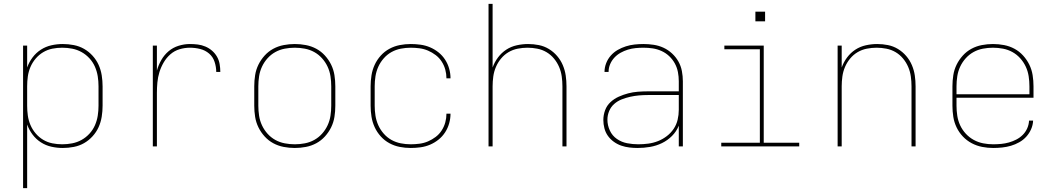

<svg xmlns="http://www.w3.org/2000/svg" viewBox="-20 -755 5440 990"><path d="M99 215V-520H120V-407Q130 -435 148 -459Q166 -483 191 -499Q216 -515 245 -521.5Q274 -528 304 -528Q332 -528 360.5 -522.5Q389 -517 413.5 -503Q438 -489 457.5 -467.5Q477 -446 488.5 -420.5Q500 -395 504.5 -366.5Q509 -338 509 -310V-210Q509 -182 504.5 -153.5Q500 -125 488.5 -99.5Q477 -74 457.5 -52.5Q438 -31 413.5 -17Q389 -3 360.5 2.5Q332 8 304 8Q274 8 245 1.5Q216 -5 191 -21Q166 -37 148 -61Q130 -85 120 -113V215ZM301 -11Q327 -11 352.5 -16Q378 -21 400.5 -33.5Q423 -46 441 -65.5Q459 -85 469.5 -109Q480 -133 484 -158.5Q488 -184 488 -210V-310Q488 -336 484 -361.5Q480 -387 469.5 -411Q459 -435 441 -454.5Q423 -474 400.5 -486.5Q378 -499 352.5 -504Q327 -509 301 -509Q275 -509 250 -504Q225 -499 203 -486Q181 -473 164 -453Q147 -433 137 -409.5Q127 -386 123.5 -361Q120 -336 120 -310V-210Q120 -184 123.5 -159Q127 -134 137 -110.5Q147 -87 164 -67Q181 -47 203 -34Q225 -21 250 -16Q275 -11 301 -11Z M768 0V-520H789V-391Q797 -420 812 -446Q827 -472 849.5 -491Q872 -510 901 -519Q930 -528 959 -528Q980 -528 1000 -525.5Q1020 -523 1039 -515Q1058 -507 1073.5 -493.5Q1089 -480 1099 -462.5Q1109 -445 1112.5 -424.5Q1116 -404 1116 -384H1095Q1095 -410 1086.5 -436Q1078 -462 1058 -479Q1038 -496 1012 -502.5Q986 -509 959 -509Q932 -509 905.5 -501Q879 -493 858.5 -475Q838 -457 824 -433Q810 -409 802 -383Q794 -357 791.5 -330Q789 -303 789 -276V0Z M1500 8Q1471 8 1442.5 2.5Q1414 -3 1389 -16.5Q1364 -30 1344.5 -51.5Q1325 -73 1312.5 -98.5Q1300 -124 1295.5 -152.5Q1291 -181 1291 -210V-310Q1291 -339 1295.5 -367.5Q1300 -396 1312.5 -421.5Q1325 -447 1344.5 -468.5Q1364 -490 1389 -503.5Q1414 -517 1442.5 -522.5Q1471 -528 1500 -528Q1529 -528 1557.5 -522.5Q1586 -517 1611 -503.5Q1636 -490 1655.5 -468.5Q1675 -447 1687.5 -421.5Q1700 -396 1704.5 -367.5Q1709 -339 1709 -310V-210Q1709 -181 1704.5 -152.5Q1700 -124 1687.5 -98.5Q1675 -73 1655.5 -51.5Q1636 -30 1611 -16.5Q1586 -3 1557.5 2.5Q1529 8 1500 8ZM1500 -11Q1526 -11 1552 -16Q1578 -21 1600.5 -33.5Q1623 -46 1640.5 -65.5Q1658 -85 1669 -108.5Q1680 -132 1684 -158Q1688 -184 1688 -210V-310Q1688 -336 1684 -362Q1680 -388 1669 -411.5Q1658 -435 1640.5 -454.5Q1623 -474 1600.5 -486.5Q1578 -499 1552 -504Q1526 -509 1500 -509Q1474 -509 1448 -504Q1422 -499 1399.5 -486.5Q1377 -474 1359.5 -454.5Q1342 -435 1331 -411.5Q1320 -388 1316 -362Q1312 -336 1312 -310V-210Q1312 -184 1316 -158Q1320 -132 1331 -108.5Q1342 -85 1359.5 -65.5Q1377 -46 1399.5 -33.5Q1422 -21 1448 -16Q1474 -11 1500 -11Z M2098 8Q2069 8 2041 2.5Q2013 -3 1988 -16.5Q1963 -30 1943.5 -51.5Q1924 -73 1912 -99Q1900 -125 1895.5 -153.5Q1891 -182 1891 -210V-310Q1891 -338 1895.5 -366.5Q1900 -395 1912 -421Q1924 -447 1943.5 -468.5Q1963 -490 1988 -503.5Q2013 -517 2041 -522.5Q2069 -528 2098 -528Q2123 -528 2148.5 -524.5Q2174 -521 2197.5 -511Q2221 -501 2241 -485Q2261 -469 2275 -447.5Q2289 -426 2296 -401Q2303 -376 2303 -351H2282Q2282 -374 2276 -396Q2270 -418 2257.5 -437.5Q2245 -457 2226.5 -471Q2208 -485 2187 -494Q2166 -503 2143 -506Q2120 -509 2098 -509Q2072 -509 2046.5 -504Q2021 -499 1998.5 -486.5Q1976 -474 1958.5 -454Q1941 -434 1930.5 -410.5Q1920 -387 1916 -361.5Q1912 -336 1912 -310V-210Q1912 -184 1916 -158.5Q1920 -133 1930.5 -109.5Q1941 -86 1958.5 -66Q1976 -46 1998.5 -33.5Q2021 -21 2046.5 -16Q2072 -11 2098 -11Q2120 -11 2143 -14Q2166 -17 2187 -26Q2208 -35 2226.5 -49Q2245 -63 2257.5 -82.5Q2270 -102 2276 -124Q2282 -146 2282 -169H2303Q2303 -144 2296 -119Q2289 -94 2275 -72.5Q2261 -51 2241 -35Q2221 -19 2197.5 -9Q2174 1 2148.5 4.5Q2123 8 2098 8Z M2499 0V-735H2520V-407Q2530 -435 2548 -459Q2566 -483 2590.5 -499Q2615 -515 2644.5 -521.5Q2674 -528 2703 -528Q2731 -528 2758.5 -522.5Q2786 -517 2810 -502.5Q2834 -488 2852.5 -466.5Q2871 -445 2882 -419Q2893 -393 2897 -365.5Q2901 -338 2901 -310V0H2880V-310Q2880 -335 2876.5 -360.5Q2873 -386 2863 -409.5Q2853 -433 2836.5 -453Q2820 -473 2798 -486Q2776 -499 2750.5 -504Q2725 -509 2700 -509Q2675 -509 2649.5 -504Q2624 -499 2602 -486Q2580 -473 2563.5 -453Q2547 -433 2537 -409.5Q2527 -386 2523.5 -360.5Q2520 -335 2520 -310V0Z M3268 8Q3247 8 3225.5 5.5Q3204 3 3183.5 -4Q3163 -11 3145 -24Q3127 -37 3114.5 -54.5Q3102 -72 3096.5 -93.5Q3091 -115 3091 -136Q3091 -162 3100 -186.5Q3109 -211 3128 -228.5Q3147 -246 3170.5 -256.5Q3194 -267 3218.5 -273.5Q3243 -280 3269 -282Q3295 -284 3320 -284H3480V-336Q3480 -360 3475.5 -383.5Q3471 -407 3459.5 -428Q3448 -449 3430.5 -465.5Q3413 -482 3391 -492Q3369 -502 3345.5 -505.5Q3322 -509 3298 -509Q3278 -509 3257.5 -507Q3237 -505 3217.5 -499Q3198 -493 3180 -483Q3162 -473 3148 -458Q3134 -443 3126 -424Q3118 -405 3118 -384H3097Q3097 -407 3105.5 -429Q3114 -451 3129.5 -468.5Q3145 -486 3165 -497.5Q3185 -509 3207 -516Q3229 -523 3252 -525.5Q3275 -528 3298 -528Q3324 -528 3350.5 -524Q3377 -520 3401 -509Q3425 -498 3445 -479.5Q3465 -461 3478 -438Q3491 -415 3496 -388.5Q3501 -362 3501 -336V0H3480V-107Q3468 -77 3445 -54Q3422 -31 3393 -17Q3364 -3 3332 2.5Q3300 8 3268 8ZM3271 -11Q3297 -11 3323 -14.5Q3349 -18 3373 -27.5Q3397 -37 3418 -53Q3439 -69 3453.5 -90.5Q3468 -112 3474 -137.5Q3480 -163 3480 -189V-265H3320Q3297 -265 3274.5 -263Q3252 -261 3229.5 -256Q3207 -251 3185.5 -242.5Q3164 -234 3147 -219Q3130 -204 3121 -182.5Q3112 -161 3112 -138Q3112 -109 3124.5 -82Q3137 -55 3161 -38.5Q3185 -22 3213.5 -16.5Q3242 -11 3271 -11Z M3699 0V-19H3898V-501H3715V-520H3918V-19H4101V0ZM3875 -645V-695H3925V-645Z M4299 0V-520H4320V-407Q4330 -435 4348 -459Q4366 -483 4390.5 -499Q4415 -515 4444.5 -521.5Q4474 -528 4503 -528Q4531 -528 4558.5 -522.5Q4586 -517 4610 -502.5Q4634 -488 4652.5 -466.5Q4671 -445 4682 -419Q4693 -393 4697 -365.5Q4701 -338 4701 -310V0H4680V-310Q4680 -335 4676.5 -360.5Q4673 -386 4663 -409.5Q4653 -433 4636.5 -453Q4620 -473 4598 -486Q4576 -499 4550.5 -504Q4525 -509 4500 -509Q4475 -509 4449.5 -504Q4424 -499 4402 -486Q4380 -473 4363.5 -453Q4347 -433 4337 -409.5Q4327 -386 4323.5 -360.5Q4320 -335 4320 -310V0Z M5101 8Q5073 8 5044.5 2.5Q5016 -3 4990.5 -16.5Q4965 -30 4945 -51Q4925 -72 4912.5 -98Q4900 -124 4895.5 -152.5Q4891 -181 4891 -210V-310Q4891 -339 4895.5 -367.5Q4900 -396 4912.5 -421.5Q4925 -447 4944.5 -468.5Q4964 -490 4989 -503.5Q5014 -517 5042.5 -522.5Q5071 -528 5100 -528Q5129 -528 5157.5 -522.5Q5186 -517 5211 -503.5Q5236 -490 5255.5 -468.5Q5275 -447 5287.5 -421.5Q5300 -396 5304.5 -367.5Q5309 -339 5309 -310V-251H4912V-210Q4912 -184 4916 -158Q4920 -132 4931 -108.5Q4942 -85 4960 -65.5Q4978 -46 5001 -33.5Q5024 -21 5049.5 -16Q5075 -11 5101 -11Q5122 -11 5142.5 -13Q5163 -15 5182.5 -20.5Q5202 -26 5220.5 -35.5Q5239 -45 5253.5 -59.5Q5268 -74 5276.5 -93Q5285 -112 5286 -133H5307Q5306 -110 5296.5 -88.5Q5287 -67 5271.5 -50Q5256 -33 5235.5 -21.5Q5215 -10 5193 -3.5Q5171 3 5147.5 5.5Q5124 8 5101 8ZM4912 -269H5288V-310Q5288 -336 5284 -362Q5280 -388 5269 -411.5Q5258 -435 5240.5 -454.5Q5223 -474 5200.5 -486.5Q5178 -499 5152 -504Q5126 -509 5100 -509Q5074 -509 5048 -504Q5022 -499 4999.5 -486.5Q4977 -474 4959.5 -454.5Q4942 -435 4931 -411.5Q4920 -388 4916 -362Q4912 -336 4912 -310Z"/></svg>

Font: Iosevka SS04 Thin Extended
Style: Regular
Weight: 100
Width: 7
Monospace: yes
Designer: Belleve Invis
Foundry: Belleve Invis
Version: Version 19.0.0; ttfautohint (v1.8.4)